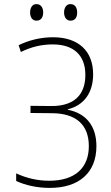

<svg xmlns="http://www.w3.org/2000/svg" viewBox="-20 -907 540 938"><path d="M324 -806C347 -806 357 -822 357 -846C357 -870 346 -887 324 -887C305 -887 293 -870 293 -846C293 -823 305 -806 324 -806ZM158 -806C180 -806 191 -822 191 -846C191 -869 180 -887 158 -887C138 -887 127 -869 127 -846C127 -823 138 -806 158 -806ZM223 11C367 11 451 -64 451 -193C451 -290 402 -353 311 -371V-373C390 -392 435 -454 435 -544C435 -657 364 -725 239 -725C178 -725 119 -710 71 -686L82 -653C133 -678 182 -690 238 -690C339 -690 397 -638 397 -541C397 -442 340 -389 233 -389L129 -390V-355L232 -354C352 -354 414 -297 414 -193C414 -85 344 -24 221 -24C164 -24 111 -36 59 -60V-23C103 -2 162 11 223 11Z"/></svg>

Font: Noto Sans Mono ExtraCondensed ExtraLight
Style: Regular
Weight: 200
Width: 2
Designer: Monotype Design Team
Foundry: Monotype Imaging Inc.
Version: Version 2.014